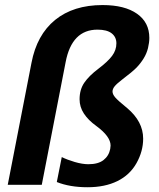

<svg xmlns="http://www.w3.org/2000/svg" viewBox="-20 -745 640 774"><path d="M333 9.8Q261.2 9.8 209 -11.2L229 -111.8Q250.5 -101.1 281.2 -92Q312 -83 336.4 -83Q376 -83 397.5 -99.9Q418.9 -116.7 424.3 -144.5L425.8 -158.2Q425.8 -194.8 368.7 -236.8Q335.4 -260.7 318.1 -287.4Q300.8 -314 300.8 -344.7Q300.8 -383.8 319.8 -411.6Q338.9 -439.5 376.5 -467.8Q414.6 -496.6 431.9 -519.8Q449.2 -543 449.2 -570.3Q449.2 -595.7 430.2 -610.6Q411.1 -625.5 373 -625.5Q269.5 -625.5 244.6 -494.6L148.4 0H11.2L106.9 -491.7Q128.4 -604.5 202.1 -664.6Q275.9 -724.6 393.6 -724.6Q482.4 -724.6 532.2 -689.7Q582 -654.8 582 -592.3Q582 -573.7 576.7 -551.5Q571.3 -529.3 559.1 -509.5Q546.9 -489.7 530.8 -472.9Q514.6 -456.1 470.7 -422.9Q449.7 -406.7 441.7 -396.5Q433.6 -386.2 433.6 -376Q433.6 -365.2 444.3 -352.5Q455.1 -339.8 492.2 -309.6Q557.1 -255.4 557.1 -186Q557.1 -135.3 530.3 -87.4Q503.4 -39.6 453.1 -14.9Q402.8 9.8 333 9.8Z"/></svg>

Font: Cousine
Style: Bold Italic
Weight: 700
Italic angle: -12°
Monospace: yes
Designer: Steve Matteson
Foundry: Ascender Corporation
Version: Version 1.20